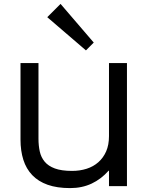

<svg xmlns="http://www.w3.org/2000/svg" viewBox="-20 -953 760 983"><path d="M460 -735 420 -695 222 -865 290 -933ZM630 0H538V-79H536Q498 -36 449 -13Q400 10 339 10Q272 10 224 -7Q176 -24 145 -56.5Q114 -89 99.5 -135Q85 -181 85 -238V-630H177V-243Q177 -208 183.5 -178Q190 -148 208.5 -125.5Q227 -103 261 -90.5Q295 -78 349 -78Q389 -78 423.5 -89Q458 -100 483.5 -122.5Q509 -145 523.5 -178Q538 -211 538 -256V-630H630Z"/></svg>

Font: TypoPRO Sinkin Sans
Style: 400 Regular
Weight: 400
Designer: Keith Bates
Foundry: K-Type
Version: Sinkin Sans (version 1.0)  by Keith Bates   •   © 2014   www